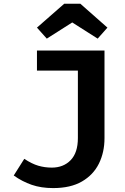

<svg xmlns="http://www.w3.org/2000/svg" viewBox="-20 -975 655 1010"><path d="M529.7 -709.2V-248.2Q529.7 -173.8 500.3 -114.4Q470.8 -54.9 411 -20.3Q351.3 14.4 259.5 14.4Q196.4 14.4 146.7 -2.8Q96.9 -20 52.3 -51.8L107.7 -139.5Q147.2 -113.3 181.3 -103.3Q215.4 -93.3 252.3 -93.3Q313.8 -93.3 351.8 -132.6Q389.7 -171.8 389.7 -248.7V-603.6H174.4V-709.2ZM402.6 -955.4 545.1 -829.7 493.8 -771.8 360 -856.9 226.2 -771.8 174.4 -829.7 317.9 -955.4Z"/></svg>

Font: Fira Code SemiBold
Style: Regular
Weight: 600
Designer: Carrois Corporate, Edenspiekermann AG, Nikita Prokopov
Foundry: Carrois Corporate, Edenspiekermann AG, Nikita Prokopov
Version: Version 6.002